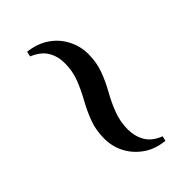

<svg xmlns="http://www.w3.org/2000/svg" viewBox="11 -620 639 639"><g transform="rotate(45 331.0 -300.0)"><path d="M214 -381Q253 -381 286.5 -368.5Q320 -356 351 -338.5Q382 -321 415 -308.5Q448 -296 484 -296Q516 -296 542 -311Q568 -326 582 -362L599 -358Q595 -315 573.5 -284Q552 -253 520 -236Q488 -219 450 -219Q410 -219 377 -231.5Q344 -244 312.5 -261.5Q281 -279 249 -291.5Q217 -304 180 -304Q147 -304 122 -289Q97 -274 82 -238L64 -242Q69 -285 90 -316Q111 -347 144 -364Q177 -381 214 -381Z"/></g></svg>

Font: Playfair Display SemiBold
Style: Regular
Weight: 600
Designer: Claus Eggers Sørensen
Foundry: Claus Eggers Sørensen
Version: Version 1.203